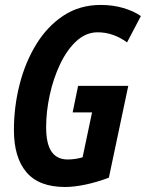

<svg xmlns="http://www.w3.org/2000/svg" viewBox="-20 -744 588 774"><path d="M242.2 9.8Q137.2 9.8 86.7 -49.6Q36.1 -108.9 36.1 -220.2Q36.1 -314 59.1 -403.8Q82 -493.7 126.5 -565.9Q170.9 -638.2 236.1 -681.2Q301.3 -724.1 386.2 -724.1Q435.1 -724.1 477.3 -711.7Q519.5 -699.2 547.9 -679.2L492.2 -573.2Q436 -613.8 374 -613.8Q326.7 -613.8 288.3 -578.6Q250 -543.5 222.7 -486.1Q195.3 -428.7 180.7 -361.8Q166 -294.9 166 -231Q166 -164.6 187.7 -132.8Q209.5 -101.1 252.9 -101.1Q283.2 -101.1 313 -109.9L351.1 -291H272.9L294.9 -397.9H497.1L418.9 -27.8Q370.1 -9.3 324.2 0.2Q278.3 9.8 242.2 9.8Z"/></svg>

Font: Open Sans Condensed
Style: Bold Italic
Weight: 700
Width: 3
Italic angle: -12°
Designer: Monotype Design Team
Foundry: Monotype Imaging Inc.
Version: Version 3.003; ttfautohint (v1.8.4)